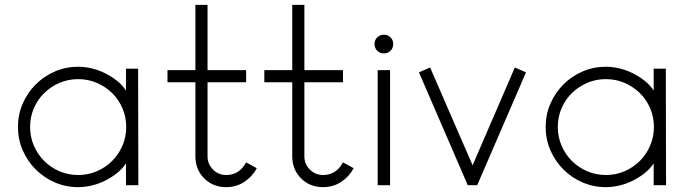

<svg xmlns="http://www.w3.org/2000/svg" viewBox="-20 -777 2860 791"><path d="M302 -502Q329 -502 357 -495.5Q385 -489 411.5 -476Q438 -463 461 -445Q484 -427 499 -404V-494H549L550 -14H499V-104Q484 -81 461 -63Q438 -45 411.5 -32Q385 -19 357 -12.5Q329 -6 302 -6Q251 -6 206 -25.5Q161 -45 127 -79Q93 -113 73.5 -158Q54 -203 54 -254Q54 -305 73.5 -350Q93 -395 127 -429Q161 -463 206 -482.5Q251 -502 302 -502ZM119.5 -331Q104 -295 104 -254Q104 -213 119.5 -177Q135 -141 162 -114Q189 -87 225 -71.5Q261 -56 302 -56Q343 -56 379 -71.5Q415 -87 442 -114Q469 -141 484.5 -177Q500 -213 500 -254Q500 -295 484.5 -331Q469 -367 442 -393.5Q415 -420 379 -435.5Q343 -451 302 -451Q261 -451 225 -435.5Q189 -420 162 -393.5Q135 -367 119.5 -331Z M785 -438V-133Q785 -79 821 -42.5Q857 -6 912 -6Q954 -6 987 -28Q1020 -50 1038 -84L994 -108Q966 -56 912 -56Q880 -56 857.5 -78.5Q835 -101 835 -133V-438H994V-488H835V-757H785V-488H670V-438Z M1184 -438V-133Q1184 -79 1220 -42.5Q1256 -6 1311 -6Q1353 -6 1386 -28Q1419 -50 1437 -84L1393 -108Q1365 -56 1311 -56Q1279 -56 1256.5 -78.5Q1234 -101 1234 -133V-438H1393V-488H1234V-757H1184V-488H1069V-438Z M1562 -634Q1578 -634 1589 -623Q1600 -612 1600 -596Q1600 -579 1589 -568Q1578 -557 1562 -557Q1545 -557 1534 -568Q1523 -579 1523 -596Q1523 -612 1534 -623Q1545 -634 1562 -634ZM1536 -488H1587V-14H1536Z M1907 -14 1706 -479 1752 -499 1927 -96 2101 -499 2147 -479 1946 -14Z M2476 -502Q2503 -502 2531 -495.5Q2559 -489 2585.5 -476Q2612 -463 2635 -445Q2658 -427 2673 -404V-494H2723L2724 -14H2673V-104Q2658 -81 2635 -63Q2612 -45 2585.5 -32Q2559 -19 2531 -12.5Q2503 -6 2476 -6Q2425 -6 2380 -25.5Q2335 -45 2301 -79Q2267 -113 2247.5 -158Q2228 -203 2228 -254Q2228 -305 2247.5 -350Q2267 -395 2301 -429Q2335 -463 2380 -482.5Q2425 -502 2476 -502ZM2293.5 -331Q2278 -295 2278 -254Q2278 -213 2293.5 -177Q2309 -141 2336 -114Q2363 -87 2399 -71.5Q2435 -56 2476 -56Q2517 -56 2553 -71.5Q2589 -87 2616 -114Q2643 -141 2658.5 -177Q2674 -213 2674 -254Q2674 -295 2658.5 -331Q2643 -367 2616 -393.5Q2589 -420 2553 -435.5Q2517 -451 2476 -451Q2435 -451 2399 -435.5Q2363 -420 2336 -393.5Q2309 -367 2293.5 -331Z"/></svg>

Font: Leon Sans
Style: Light
Weight: 300
Designer: Jongmin Kim
Version: Version 1.2